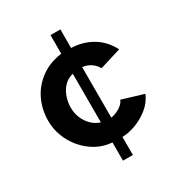

<svg xmlns="http://www.w3.org/2000/svg" viewBox="-179 -769 950 1013"><g transform="rotate(-30 296.0 -262.5)"><path d="M276 120V9Q224.5 5 181.1 -19Q137.6 -43 105.7 -81Q73.7 -119 56.5 -164.5Q39.3 -210 39.3 -258Q39.3 -326 66.6 -384.1Q93.9 -442.2 146.9 -481.6Q199.8 -521.1 276 -531.8V-645H336.2V-531.8Q406.1 -529.8 462.9 -496.1Q519.6 -462.5 552.3 -399L422.2 -359Q408 -384.1 385 -398.6Q362.1 -413 336.2 -415V-107.2Q354.4 -110.6 372.3 -118.3Q390.2 -126.1 404.5 -138.6Q418.7 -151.2 424.4 -165.9L555 -126.4Q535.7 -81.2 496.7 -50.8Q457.7 -20.4 414.3 -5.2Q370.9 10 336.2 10V120ZM177.1 -258Q177.1 -225.7 189.5 -196.1Q201.9 -166.6 224 -144.7Q246.2 -122.8 276 -113.5V-409.3Q252.8 -404.4 234.4 -390.5Q216 -376.6 203.1 -355.7Q190.2 -334.8 183.7 -309.5Q177.1 -284.2 177.1 -258Z"/></g></svg>

Font: Raleway Thin
Style: Regular
Weight: 100
Designer: Matt McInerney, Pablo Impallari, Rodrigo Fuenzalida
Foundry: Matt McInerney, Pablo Impallari, Rodrigo Fuenzalida
Version: Version 4.026